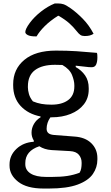

<svg xmlns="http://www.w3.org/2000/svg" viewBox="-20 -838 640 1108"><path d="M162 -72Q162 -99 176 -123Q190 -147 214 -161V-166Q142 -180 99 -226.5Q56 -273 56 -346V-352Q56 -439 120.5 -492.5Q185 -546 303 -546Q367 -546 421 -542.5Q475 -539 539 -533Q541 -529 541.5 -522Q542 -515 542 -507Q542 -482 535 -466Q528 -450 509 -450Q493 -450 471.5 -453Q450 -456 417 -459V-451Q450 -433 471 -403Q492 -373 492 -329V-322Q492 -272 464 -236Q436 -200 387.5 -180.5Q339 -161 278 -161Q274 -161 271 -161Q260 -146 254.5 -129Q249 -112 249 -95Q249 -79 259 -70Q269 -61 292 -59L409 -50Q472 -46 507 -11.5Q542 23 542 74V83Q542 128 516 166Q490 204 428.5 227Q367 250 262 250H231Q135 250 85 211Q35 172 35 118V111Q35 59 74.5 21.5Q114 -16 175 -20V-27Q162 -48 162 -72ZM170 -253Q194 -243 219 -238.5Q244 -234 277 -234Q338 -234 373.5 -260.5Q409 -287 409 -339V-346Q409 -372 395.5 -405.5Q382 -439 340 -463Q319 -464 297 -464Q223 -464 182 -433.5Q141 -403 141 -339V-333Q141 -317 147 -295.5Q153 -274 170 -253ZM246 183H280Q331 183 367.5 177.5Q404 172 439 159Q446 148 448.5 134Q451 120 451 107V100Q451 74 435 55Q419 36 384 34L277 28Q236 25 207 6Q126 33 126 103V110Q126 144 157 163.5Q188 183 246 183ZM296 -818H316Q332 -818 346.5 -813.5Q361 -809 388 -790Q421 -767 457.5 -730Q494 -693 520 -643Q509 -636 497 -633Q485 -630 469 -630Q454 -630 444.5 -636Q435 -642 421 -660Q403 -683 379.5 -704Q356 -725 318 -747H315Q268 -717 238 -687Q208 -657 191 -628H185Q155 -628 140.5 -635.5Q126 -643 126 -653Q126 -661 132 -674Q138 -687 152 -706Q178 -741 217 -771.5Q256 -802 296 -818Z"/></svg>

Font: Recursive Mn Csl St
Style: Regular
Weight: 400
Monospace: yes
Version: Version 1.079;hotconv 1.0.112;makeotfexe 2.5.65598; ttfautoh